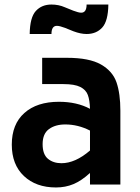

<svg xmlns="http://www.w3.org/2000/svg" viewBox="-20 -814 616 847"><path d="M32 0ZM511 -326V0H377V-51Q340 -17 304.5 -2Q269 13 227 13Q139 13 85.5 -37.5Q32 -88 32 -176Q32 -266 87.5 -315.5Q143 -365 240 -365Q319 -365 377 -334Q376 -372 367.5 -395Q359 -418 334 -430.5Q309 -443 260 -443H166V-559H275Q374 -559 425.5 -529.5Q477 -500 494 -450.5Q511 -401 511 -326ZM377 -150V-238Q324 -265 268 -265Q224 -265 196 -244.5Q168 -224 168 -178Q168 -133 191.5 -113.5Q215 -94 251 -94Q312 -94 377 -150ZM207 -794Q239 -794 266 -782L303 -767Q327 -758 338 -758Q362 -758 362 -794H458Q457 -721 431 -692.5Q405 -664 362 -664Q336 -664 304 -676L267 -691Q243 -700 231 -700Q207 -700 207 -664H111Q112 -737 138 -765.5Q164 -794 207 -794Z"/></svg>

Font: Biryani
Style: Bold
Weight: 700
Designer: Dan Reynolds and Mathieu Reguer
Foundry: Dan Reynolds and Mathieu Reguer
Version: Version 1.004; ttfautohint (v1.1) -l 5 -r 5 -G 72 -x 0 -D la